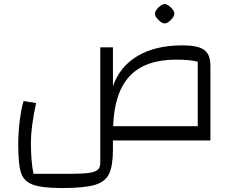

<svg xmlns="http://www.w3.org/2000/svg" viewBox="-20 -709 1185 969"><path d="M1042 -374V0H550V45Q550 128 530.5 168.5Q511 209 457.5 224.5Q404 240 293 240Q190 240 144.5 222.5Q99 205 85.5 161.5Q72 118 72 21Q72 -37 79.5 -98.5Q87 -160 99 -199L162 -189Q136 -66 136 7Q136 107 149 168H342Q399 168 429.5 163.5Q460 159 473 148Q486 137 486 115V-470H550V-274Q585 -374 675 -427Q765 -480 900 -480Q954 -480 984.5 -470Q1015 -460 1028.5 -437.5Q1042 -415 1042 -374ZM978 -72V-397Q943 -408 869 -408Q713 -408 635 -325.5Q557 -243 551 -72ZM762 -640Q762 -654 779.5 -671Q797 -688 811 -689Q825 -688 842.5 -671Q860 -654 860 -640Q860 -626 842 -608Q824 -590 811 -591Q798 -590 780 -608Q762 -626 762 -640Z"/></svg>

Font: Changa Light
Style: Regular
Weight: 300
Designer: Eduardo Rodriguez Tunni
Foundry: Eduardo Rodriguez Tunni
Version: Version 2.002; ttfautohint (v1.5) -l 8 -r 50 -G 110 -x 14 -H